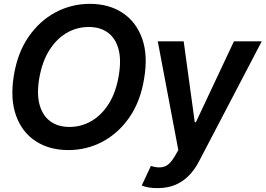

<svg xmlns="http://www.w3.org/2000/svg" viewBox="-20 -757 1357 981"><path d="M329.6 9.8Q231.9 9.8 162.1 -35.9Q92.3 -81.5 61.8 -167Q31.2 -252.4 50.8 -371.6Q69.8 -487.8 126.2 -569.3Q182.6 -650.9 263.9 -694.1Q345.2 -737.3 439 -737.3Q536.1 -737.3 605.7 -691.7Q675.3 -646 706.1 -560.5Q736.8 -475.1 716.3 -355Q697.8 -239.3 641.4 -157.7Q585 -76.2 503.9 -33.2Q422.9 9.8 329.6 9.8ZM334.5 -108.4Q395.5 -108.4 447.8 -138.9Q500 -169.4 536.6 -228.3Q573.2 -287.1 586.9 -371.6Q600.6 -452.6 585 -507.8Q569.3 -563 530.3 -591.1Q491.2 -619.1 433.6 -619.1Q372.6 -619.1 320.3 -588.6Q268.1 -558.1 231.4 -499.3Q194.8 -440.4 180.2 -355Q167 -274.4 182.9 -219.5Q198.7 -164.6 238 -136.5Q277.3 -108.4 334.5 -108.4ZM785.6 204.1Q759.3 204.6 737.8 200.4Q716.3 196.3 704.1 190.9L751 90.8L753.9 91.8Q792.5 104 820.6 94Q848.6 84 874 39.6L891.1 9.8L786.1 -545.9H918.5L975.1 -132.8H981L1175.3 -545.9H1317.4L997.6 65.9Q975.1 109.9 944.3 140.9Q913.6 171.9 874.5 188Q835.4 204.1 785.6 204.1Z"/></svg>

Font: Inter Tight SemiBold
Style: Italic
Weight: 600
Italic angle: -9.39999°
Designer: Rasmus Andersson
Foundry: rsms
Version: Version 3.004